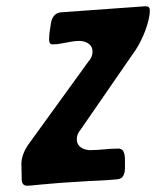

<svg xmlns="http://www.w3.org/2000/svg" viewBox="-20 -587 496 610"><path d="M66 3C82 3 97 0 113 -1C155 -5 196 -8 235 -10C274 -13 310 -13 349 -17C366 -18 371 -25 374 -34C376 -39 377 -45 377 -52V-75C377 -90 377 -115 356 -115C325 -115 298 -110 267 -110C251 -110 224 -117 224 -145C224 -157 229 -167 236 -175L412 -430C433 -462 456 -518 456 -554C456 -563 452 -567 444 -567H440L175 -548C156 -547 145 -533 142 -514C139 -495 136 -479 136 -460C136 -451 140 -446 147 -446C176 -446 203 -457 232 -457C247 -457 274 -450 274 -423C274 -411 269 -400 262 -393L68 -125C57 -108 48 -87 48 -67L49 -17C49 -4 55 3 66 3Z"/></svg>

Font: Bangerz
Style: Regular
Weight: 400
Designer: vernon adams
Foundry: Vernon Adams
Version: Version 2.10;December 28, 2023;FontCreator 13.0.0.2683 64-bi